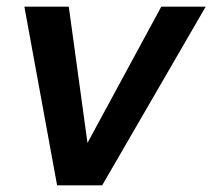

<svg xmlns="http://www.w3.org/2000/svg" viewBox="-20 -555 636 575"><path d="M286 0H151L53 -535H186L242 -127L463 -535H596Z"/></svg>

Font: Argentum Sans Medium
Style: Italic
Weight: 500
Italic angle: -11°
Designer: Julieta Ulanovsky (font), Cristiano Sobral (main changes and remaster)
Foundry: Julieta Ulanovsky (font), Cristiano Sobral (main changes and remaster)
Version: Version 2.007;June 15, 2022;FontCreator 14.0.0.2814 64-bit; 